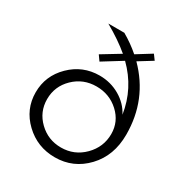

<svg xmlns="http://www.w3.org/2000/svg" viewBox="-172 -858 946 996"><g transform="rotate(30 301.0 -360.0)"><path d="M414 -633Q559 -487 559 -277Q559 -151 482.5 -70.5Q406 10 296 10Q191 10 116.5 -61Q42 -132 42 -233Q42 -332 114 -403Q186 -474 287 -474Q353 -474 408 -442Q463 -410 490 -357Q468 -502 362 -606L249 -536L227 -567L334 -632Q276 -681 190 -730H286Q340 -699 386 -659L473 -713L495 -683ZM298 -50Q378 -50 434 -106.5Q490 -163 490 -241Q490 -315 434.5 -366Q379 -417 301 -417Q222 -417 166.5 -363Q111 -309 111 -232Q111 -156 166 -103Q221 -50 298 -50Z"/></g></svg>

Font: Raleway-v4020
Style: Regular
Weight: 400
Designer: Matt McInerney, Pablo Impallari, Rodrigo Fuenzalida
Foundry: Matt McInerney, Pablo Impallari, Rodrigo Fuenzalida
Version: Version 4.020;PS 004.020;hotconv 1.0.88;makeotf.lib2.5.64775